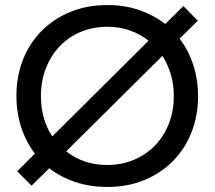

<svg xmlns="http://www.w3.org/2000/svg" viewBox="-20 -730 850 760"><path d="M405 10Q336 10 278 -9.5Q220 -29 175 -64L105 5L48 -52L118 -122Q83 -168 64 -226Q45 -284 45 -351Q45 -427 70.5 -492.5Q96 -558 143.5 -606.5Q191 -655 257.5 -682.5Q324 -710 405 -710Q474 -710 531.5 -690Q589 -670 634 -635L706 -706L763 -648L691 -577Q726 -531 745 -473Q764 -415 764 -349Q764 -273 738.5 -207.5Q713 -142 665.5 -93.5Q618 -45 552 -17.5Q486 10 405 10ZM142 -350Q142 -258 187 -190L568 -569Q535 -595 494 -609.5Q453 -624 405 -624Q348 -624 300 -604Q252 -584 217 -547.5Q182 -511 162 -460.5Q142 -410 142 -350ZM405 -77Q461 -77 509 -97Q557 -117 592.5 -153Q628 -189 648 -239.5Q668 -290 668 -350Q668 -396 656 -436Q644 -476 623 -509L242 -131Q310 -77 405 -77Z"/></svg>

Font: Tilda Sans Medium
Style: Regular
Weight: 500
Designer: ParaType Ltd
Foundry: ParaType Ltd
Version: Version 1.009